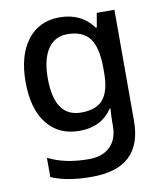

<svg xmlns="http://www.w3.org/2000/svg" viewBox="-87 -620 794 931"><g transform="rotate(-10 310.0 -154.5)"><path d="M269 -549Q376 -549 434 -469H439L451 -539H538V8Q538 123 477 181.5Q416 240 289 240Q169 240 91 206V111Q132 132 182 142.5Q232 153 291 153Q358 153 395.5 116.5Q433 80 433 15V-4Q433 -16 434 -38Q435 -60 436 -71H432Q379 10 270 10Q168 10 110.5 -63Q53 -136 53 -269Q53 -399 110.5 -474Q168 -549 269 -549ZM292 -462Q230 -462 196 -411.5Q162 -361 162 -267Q162 -76 294 -76Q369 -76 402.5 -117Q436 -158 436 -248V-269Q436 -371 402 -416.5Q368 -462 292 -462Z"/></g></svg>

Font: Noto Sans Myanmar UI Medium
Style: Regular
Weight: 500
Designer: Monotype Design Team
Foundry: Monotype Imaging Inc.
Version: Version 2.103; ttfautohint (v1.8.4.7-5d5b)